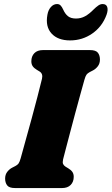

<svg xmlns="http://www.w3.org/2000/svg" viewBox="-20 -954 566 974"><path d="M300 -145.5Q296.5 -129.5 300.2 -121.8Q304 -114 312.5 -108.5L326.5 -100Q340 -92 347 -82Q354 -72 354 -57Q354 -31.5 338.5 -15.8Q323 0 294.5 0H57Q26.5 0 16.2 -13.8Q6 -27.5 6 -48Q6 -68.5 17 -82.5Q28 -96.5 42 -103.5L57.5 -111.5Q68.5 -117 74 -124.5Q79.5 -132 85 -151.5Q95.5 -189.5 110.2 -242.8Q125 -296 140.8 -353.5Q156.5 -411 170.2 -464Q184 -517 193 -554.5Q199 -580 180.5 -591.5L166.5 -600Q153 -608 146 -618Q139 -628 139 -643Q139 -668.5 154.2 -684.2Q169.5 -700 198.5 -700H436Q466.5 -700 476.8 -686.2Q487 -672.5 487 -652Q487 -631.5 476 -617.5Q465 -603.5 451 -596.5L435.5 -588.5Q424 -582.5 418.8 -575.2Q413.5 -568 408 -548.5Q399 -517 386.8 -472.2Q374.5 -427.5 361.2 -378.2Q348 -329 335.8 -282.5Q323.5 -236 314 -199.5Q304.5 -163 300 -145.5ZM365.5 -860Q390.5 -860 411.5 -871.5Q432.5 -883 454.5 -905.5Q468 -919 478.8 -926.2Q489.5 -933.5 500.5 -933.5Q519 -933.5 524 -918.2Q529 -903 520.5 -879Q498.5 -819 448.2 -784Q398 -749 335.5 -749Q273.5 -749 241.5 -784Q209.5 -819 220.5 -879Q224.5 -903 238 -918.2Q251.5 -933.5 269.5 -933.5Q280.5 -933.5 287.5 -926.2Q294.5 -919 300.5 -905.5Q310.5 -883 325.2 -871.5Q340 -860 365.5 -860Z"/></svg>

Font: Fraunces 72pt SuperSoft Black
Style: Italic
Weight: 900
Italic angle: -16°
Version: Version 1.000;[b76b70a41]